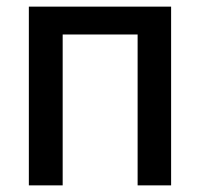

<svg xmlns="http://www.w3.org/2000/svg" viewBox="-20 -559 603 579"><path d="M67 0H169V-455H395V0H496V-539H67Z"/></svg>

Font: Noto Sans Mono SemiCondensed Medium
Style: Regular
Weight: 500
Width: 4
Designer: Monotype Design Team
Foundry: Monotype Imaging Inc.
Version: Version 2.014